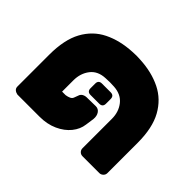

<svg xmlns="http://www.w3.org/2000/svg" viewBox="-144 -725 878 878"><g transform="rotate(-45 295.5 -285.5)"><path d="M303 -229Q281 -229 281 -251V-307Q281 -329 303 -329H333Q355 -329 355 -307V-251Q355 -229 333 -229ZM200 -410V-387Q202 -374 206.5 -364.5Q211 -355 220 -352L244 -343Q252 -339 256.5 -330.5Q261 -322 261 -313L262 -254Q262 -237 248 -227.5Q234 -218 213 -220L171 -226Q138 -230 109.5 -253Q81 -276 63.5 -314.5Q46 -353 46 -402V-545Q48 -556 54.5 -563.5Q61 -571 72 -571H278Q375 -571 434.5 -538.5Q494 -506 523 -447.5Q552 -389 556 -312Q557 -297 557 -286Q557 -275 556 -260Q552 -183 523 -124.5Q494 -66 434.5 -33Q375 0 278 0H83Q72 0 64.5 -8Q57 -16 57 -26V-135Q57 -146 64.5 -153.5Q72 -161 83 -161H273Q318 -161 349.5 -186Q381 -211 384 -258Q385 -273 385 -285.5Q385 -298 384 -313Q382 -361 350 -385.5Q318 -410 273 -410Z"/></g></svg>

Font: Rubik ExtraBold
Style: Regular
Weight: 800
Designer: Hubert and Fischer
Foundry: Hubert and Fischer
Version: Version 2.300;gftools[0.9.30]